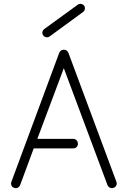

<svg xmlns="http://www.w3.org/2000/svg" viewBox="-20 -978 670 1008"><path d="M54 8Q44 5 40 -4.5Q36 -14 40 -24L291 -701Q298 -717 315 -717Q332 -717 339 -701L591 -24Q595 -14 590.5 -4.5Q586 5 576 8Q567 12 557.5 7.5Q548 3 544 -7L315 -620L176 -249H365Q375 -249 382 -241.5Q389 -234 389 -223Q389 -213 382 -206Q375 -199 365 -199H157L86 -7Q82 3 73 7.5Q64 12 54 8ZM241 -787Q233 -781 223 -782.5Q213 -784 207 -792Q195 -811 213 -826L388 -953Q396 -959 405.5 -957.5Q415 -956 422 -948Q427 -940 425.5 -930.5Q424 -921 416 -915Z"/></svg>

Font: Kurewa Gothic CJK TC Regular
Style: Regular
Weight: 400
Designer: Max Yao
Foundry: Max-Everyday
Version: Version 1.071; ttfautohint (v1.8.3)